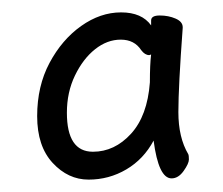

<svg xmlns="http://www.w3.org/2000/svg" viewBox="-20 -763 360 310"><path d="M224 -722V-730Q224 -738 238 -738Q252 -738 263.5 -733Q275 -728 275 -719V-718Q268 -623 268 -582Q268 -541 284 -514Q285 -512 285 -505.5Q285 -499 276.5 -487Q268 -475 257 -475Q236 -475 228 -536Q212 -506 184 -489.5Q156 -473 123 -473Q90 -473 65 -500Q40 -527 40 -575.5Q40 -624 60 -661.5Q80 -699 111 -721Q142 -743 175.5 -743Q209 -743 224 -722ZM88 -581Q88 -518 130 -518Q165 -518 191.5 -547Q218 -576 222 -630Q222 -659 224 -675L221 -674Q214 -674 208 -682Q197 -699 175 -699Q153 -699 133.5 -683.5Q114 -668 101 -641Q88 -614 88 -581Z"/></svg>

Font: ToneOZ-Pinyin-WenKai-Light
Style: Light
Weight: 300
Designer: Fontworks Inc.
Foundry: ToneOZ
Version: Version 0.240331